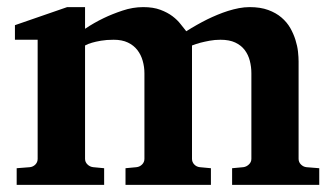

<svg xmlns="http://www.w3.org/2000/svg" viewBox="-20 -520 946 540"><path d="M632.8 0V-46.9L664.1 -49.8Q672.9 -50.8 679.9 -57.4Q687 -64 687 -73.2V-314Q687 -332 682.6 -349.1Q678.2 -366.2 668.2 -379.4Q658.2 -392.6 641.6 -400.4Q625 -408.2 600.1 -408.2Q584 -408.2 569.6 -405.5Q555.2 -402.8 543.9 -399.9Q531.2 -396.5 520 -392.1V-73.2Q520 -64 526.4 -57.4Q532.7 -50.8 542 -49.8L573.2 -46.9V0H333V-46.9L363.8 -49.8Q373 -50.8 379.6 -57.4Q386.2 -64 386.2 -73.2V-314Q386.2 -332 381.3 -349.1Q376.5 -366.2 366.2 -379.4Q356 -392.6 339.6 -400.4Q323.2 -408.2 299.8 -408.2Q279.3 -408.2 263.9 -405.5Q248.5 -402.8 238.8 -399.9Q227.1 -396.5 219.2 -392.1V-73.2Q219.2 -64 226.1 -57.4Q232.9 -50.8 242.2 -49.8L272.9 -46.9V0H26.9V-46.9L64 -49.8Q73.2 -50.8 79.6 -57.4Q85.9 -64 85.9 -73.2V-408.2H22V-449.2L168.9 -500H219.2V-439Q244.6 -456.1 272 -469.2Q295.4 -480.5 324.5 -490.2Q353.5 -500 382.8 -500Q411.1 -500 431.2 -492.4Q451.2 -484.9 465.1 -474.4Q479 -463.9 488 -452.1Q497.1 -440.4 503.9 -432.1Q533.2 -450.7 563.5 -465.8Q576.7 -472.2 591.3 -478.3Q606 -484.4 621.3 -489.3Q636.7 -494.1 652.1 -497.1Q667.5 -500 682.1 -500Q712.4 -500 734.4 -491.9Q756.3 -483.9 771.7 -470.7Q787.1 -457.5 796.4 -441.2Q805.7 -424.8 811 -407.7Q816.4 -390.6 818.1 -374.8Q819.8 -358.9 819.8 -347.2V-73.2Q819.8 -64 826.4 -57.4Q833 -50.8 841.8 -49.8L877.9 -46.9V0Z"/></svg>

Font: Charis SIL Afr
Style: Bold
Weight: 700
Foundry: SIL International
Version: Version 5.000